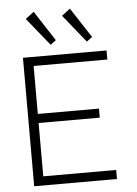

<svg xmlns="http://www.w3.org/2000/svg" viewBox="-57 -885 665 929"><g transform="rotate(-5 275.0 -420.5)"><path d="M71 0V-624H477V-580H119V-347H416V-303H119V-44H473V0ZM210 -675 101 -810 142 -841 237 -695ZM386 -675 277 -810 318 -841 413 -695Z"/></g></svg>

Font: Inconsolata SemiExpanded Light
Style: Regular
Weight: 300
Width: 6
Monospace: yes
Designer: Raph Levien, Cyreal, Brenton Simpson
Foundry: Raph Levien, Cyreal, Google
Version: Version 3.001; ttfautohint (v1.8.2.53-6de2)